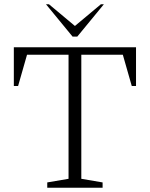

<svg xmlns="http://www.w3.org/2000/svg" viewBox="-20 -882 704 902"><path d="M202 0V-25L302 -42V-625H107L65 -478H45V-660H619V-478H599L557 -625H362V-42L462 -25V0ZM321 -710 196 -862H210L332 -760L454 -862H468L343 -710Z"/></svg>

Font: Spectral SC ExtraLight
Style: Regular
Weight: 275
Designer: Jean-Baptiste Levee
Foundry: Production Type
Version: Version 2.001